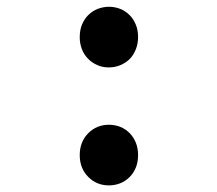

<svg xmlns="http://www.w3.org/2000/svg" viewBox="-20 -567 642 569"><path d="M302.2 -367.2Q283.2 -367.2 267.8 -374.3Q252.4 -381.3 241.7 -392.1Q228.5 -405.3 222.4 -421.9Q216.3 -438.5 216.3 -457Q216.3 -478 223.1 -494.4Q230 -510.7 241.2 -522Q253.9 -534.7 270 -540.8Q286.1 -546.9 303.2 -546.9Q320.3 -546.9 335.9 -540.8Q351.6 -534.7 364.3 -522Q375.5 -510.7 382.3 -494.4Q389.2 -478 389.2 -457.5Q389.2 -437 382.3 -420.2Q375.5 -403.3 364.3 -392.1Q353 -380.9 336.9 -374Q320.8 -367.2 302.2 -367.2ZM302.7 -17.6Q266.6 -17.6 241.7 -42.5Q216.3 -67.9 216.3 -107.4Q216.3 -147 241.7 -172.4Q266.6 -197.3 302.7 -197.3Q320.3 -197.3 335.9 -191.2Q351.6 -185.1 364.3 -172.4Q375.5 -161.1 382.3 -144.8Q389.2 -128.4 389.2 -107.4Q389.2 -86.9 382.6 -70.6Q376 -54.2 364.3 -42.5Q351.6 -29.8 335.9 -23.7Q320.3 -17.6 302.7 -17.6Z"/></svg>

Font: Hack
Style: Bold
Weight: 700
Monospace: yes
Designer: Christopher Simpkins
Foundry: Christopher Simpkins
Version: Version 2.017